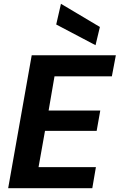

<svg xmlns="http://www.w3.org/2000/svg" viewBox="-20 -991 630 1011"><path d="M23 0 147 -700H590L569 -589H267L236 -409H508L489 -302H217L183 -111H485L466 0ZM483 -753 276 -862 301 -971 506 -849Z"/></svg>

Font: DM Sans 20pt ExtraBold
Style: Italic
Weight: 800
Italic angle: -10°
Version: Version 4.004;gftools[0.9.30]